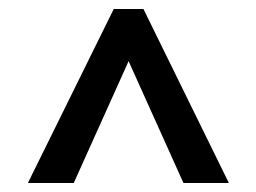

<svg xmlns="http://www.w3.org/2000/svg" viewBox="-20 -669 570 427"><path d="M42 -262 233 -649H299L489 -262H388L266 -533L144 -262Z"/></svg>

Font: Faustina ExtraBold
Style: Regular
Weight: 800
Designer: Alfonso Garcia
Foundry: http://www.omnibus-type.com
Version: Version 1.200